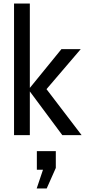

<svg xmlns="http://www.w3.org/2000/svg" viewBox="-20 -770 488 1094"><path d="M60 -750H150V-269L330 -490H440L245 -262L445 0H335L150 -249V0H60ZM189 304 225 197H190V91H298V187L246 304Z"/></svg>

Font: Cabin
Style: Regular
Weight: 400
Designer: Pablo Impallari
Foundry: Pablo Impallari. http://www.impallari.com Igino Marini. http://www.ikern.com
Version: Version 2.200